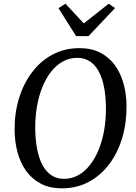

<svg xmlns="http://www.w3.org/2000/svg" viewBox="-20 -1015 742 1045"><path d="M316.4 10Q251.9 10 203.9 -14.5Q155.9 -39 124.1 -82.3Q92.3 -125.5 76.3 -182.6Q60.3 -239.7 59.6 -304.9Q58.5 -397.5 83 -478.5Q107.5 -559.5 154.1 -621.3Q200.6 -683.1 266.1 -718Q331.6 -753 412.6 -753Q478 -753 526 -728.2Q574 -703.4 605.3 -660Q636.7 -616.6 652.3 -560.3Q667.9 -504 668.7 -440.6Q669.7 -348.4 645.8 -266.8Q621.9 -185.3 575.7 -123.2Q529.4 -61 463.9 -25.5Q398.3 10 316.4 10ZM328.3 -41.6Q369.6 -41.6 405.2 -61.1Q440.8 -80.6 469 -116.2Q497.2 -151.8 517.1 -200.3Q537 -248.8 547.1 -307.3Q557.2 -365.7 556.5 -430.7Q555.8 -492.7 546 -542.4Q536.2 -592.1 516.9 -627.3Q497.6 -662.6 468.6 -681.4Q439.6 -700.2 400.1 -700.2Q358.9 -700.2 323.2 -680.9Q287.5 -661.5 259.4 -626.4Q231.3 -591.2 211.5 -543Q191.7 -494.7 181.4 -436.7Q171.1 -378.7 171.8 -314.2Q172.6 -251.2 182.6 -200.9Q192.7 -150.5 212.2 -114.9Q231.8 -79.4 260.8 -60.5Q289.7 -41.6 328.3 -41.6ZM394.2 -818.4 298.3 -970.7 336.3 -994.9Q361.3 -968 386.2 -941.2Q411.1 -914.5 436 -887.6Q469.9 -914.5 503.9 -941.2Q538 -968 571.8 -994.9L605.9 -971L461.9 -818.4Z"/></svg>

Font: Merriweather Light
Style: Italic
Weight: 300
Italic angle: -7.8°
Designer: Eben Sorkin
Foundry: Eben Sorkin
Version: Version 2.101